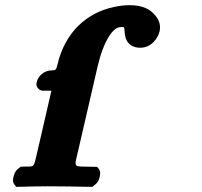

<svg xmlns="http://www.w3.org/2000/svg" viewBox="-20 -718 780 740"><path d="M356.1 -461.4C378.4 -558.2 411.8 -604.2 435.7 -611.8C439.8 -613.1 444.3 -614 450.6 -614C456.7 -614 459.6 -615 460.4 -595.3C461 -559.8 481.4 -534 520.5 -534C565 -534 589.5 -573 595 -597C601.5 -625.1 589.2 -646.9 575.5 -661.7C557.4 -682.3 530.7 -698 479.4 -698C459.7 -698 438.7 -695.6 417.3 -690.6C317.2 -669 230.9 -596.7 201.3 -468.2C196.7 -448.6 193.7 -446.8 180.3 -446.8C147.2 -446.8 126.6 -421.8 122.6 -404.9L120.7 -396.5C117.8 -384 130.9 -368.5 144.2 -368.5H178.2L124.9 -137.4C108.1 -64.6 114.4 -78.1 69.3 -75.8L59.6 -75.3L51.4 -69C38.5 -59.1 35.6 -48.8 33.3 -41.1C30.5 -31.5 26.3 -17.7 36.7 -5.3L42.5 2.2L53.3 2C95.8 1 117.6 0 163.3 0C224.8 0 263.1 1 321.1 2L335.5 2.2L345.1 -5.3C360.6 -17.1 362.9 -30.1 364.7 -39.2C366.2 -47.2 368.5 -58.1 359.7 -68.5L354.2 -74.8L341.2 -75.2C259.6 -77.7 264.8 -66.1 281 -136.2Z"/></svg>

Font: Linux Libertine Mono O 
Style: Mono Bold Oblique
Weight: 400
Italic angle: -13°
Designer: Philipp H. Poll
Foundry: Philipp H. Poll
Version: Version 5.1.7